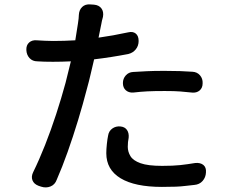

<svg xmlns="http://www.w3.org/2000/svg" viewBox="-20 -817 1040 867"><path d="M535 -442Q535 -462 548 -476.5Q561 -491 581 -492Q614 -494 644 -495.5Q674 -497 722 -497Q766 -497 792 -496Q818 -495 849 -493Q870 -492 883 -477Q896 -462 895 -441Q895 -420 881.5 -408.5Q868 -397 847 -399Q818 -402 793.5 -404Q769 -406 724 -406Q675 -406 645.5 -404.5Q616 -403 581 -399Q561 -398 548 -409.5Q535 -421 535 -442ZM524 -246Q544 -244 553.5 -230Q563 -216 561 -195Q557 -176 557 -154Q557 -132 569 -112Q581 -92 614.5 -80Q648 -68 712 -68Q762 -68 794 -71.5Q826 -75 862 -81Q885 -83 898.5 -72Q912 -61 910 -38Q909 -16 895 0Q881 16 858 18Q837 20 817.5 22.5Q798 25 773.5 26Q749 27 711 27Q589 27 524.5 -12Q460 -51 460 -125Q460 -143 462.5 -166.5Q465 -190 468 -204Q471 -225 487 -236.5Q503 -248 524 -246ZM220 -632Q270 -632 320 -635Q328 -682 332 -711Q334 -724 335 -733.5Q336 -743 336 -749Q337 -772 351 -785.5Q365 -799 388 -797L404 -796Q427 -794 438 -779Q449 -764 445 -741Q443 -734 440.5 -724Q438 -714 437 -706L425 -647Q490 -656 559 -671Q580 -676 593 -665.5Q606 -655 606 -632Q606 -610 593 -594Q580 -578 559 -573Q481 -558 405 -549Q397 -516 389.5 -483Q382 -450 373 -418Q355 -348 332.5 -274Q310 -200 285.5 -131Q261 -62 236 -5Q228 17 208 25Q188 33 166 26L154 22Q133 14 126.5 -3Q120 -20 130 -40Q157 -95 183.5 -162Q210 -229 233.5 -301Q257 -373 276 -443L300 -540Q258 -538 219 -538Q200 -538 180.5 -538.5Q161 -539 149 -540Q127 -540 113.5 -554.5Q100 -569 99 -591Q98 -613 111.5 -625Q125 -637 146 -635Q160 -634 182 -633Q204 -632 220 -632Z"/></svg>

Font: Chiron GoRound TC M
Style: Regular
Weight: 500
Designer: Ryoko NISHIZUKA 西塚涼子 (kana, bopomofo & ideographs); Paul D. Hunt (Latin, Greek & Cyrillic); Sandoll Communications 산돌커뮤니
Foundry: Adobe
Version: Version 1.000;hotconv 1.1.1;makeotfexe 2.6.0